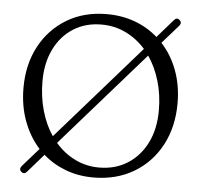

<svg xmlns="http://www.w3.org/2000/svg" viewBox="-53 -777 898 858"><g transform="rotate(5 396.0 -348.0)"><path d="M73 20Q60.5 9.5 73.5 -6.5L145.5 -88.5Q100.5 -138 75.2 -206.2Q50 -274.5 50 -355Q50 -459.5 93.2 -540.8Q136.5 -622 213.8 -668.5Q291 -715 393.5 -715Q461.5 -715 519.5 -693.5Q577.5 -672 622 -632.5L693 -714Q705.5 -729 718.5 -717Q731.5 -706 719 -691L646.5 -608.5Q692 -559.5 717 -492.2Q742 -425 742 -345.5Q742 -239 698.2 -157Q654.5 -75 576.2 -28.8Q498 17.5 395 17.5Q328.5 17.5 271.2 -4Q214 -25.5 170 -64.5L99 17Q86.5 32 73 20ZM132 -392Q132 -321 149.8 -259.2Q167.5 -197.5 199.5 -150.5L571 -574.5Q533 -617.5 482.8 -642Q432.5 -666.5 373.5 -666.5Q301.5 -666.5 247 -631.8Q192.5 -597 162.2 -535Q132 -473 132 -392ZM661.5 -306.5Q661.5 -377 643.2 -438.2Q625 -499.5 592.5 -546.5L221 -122.5Q258.5 -78.5 308.8 -53.8Q359 -29 417 -29Q489.5 -29 544.5 -63.8Q599.5 -98.5 630.5 -160.8Q661.5 -223 661.5 -306.5Z"/></g></svg>

Font: Fraunces 9pt SuperSoft Light
Style: Regular
Weight: 300
Version: Version 1.000;[b76b70a41]